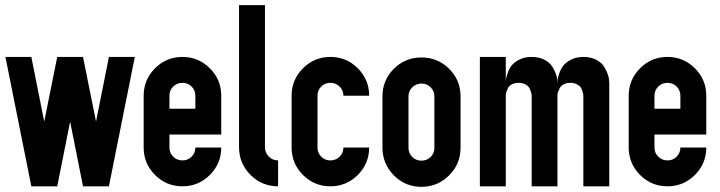

<svg xmlns="http://www.w3.org/2000/svg" viewBox="-20 -720 2782 742"><path d="M1 -500H101.1L150.9 -250L201.2 -500H300.8L351.1 -250L400.9 -500H501L400.9 0H300.8L251 -250L201.2 0H101.1Z M835 -350.1V-299.8V-200.2H734.9H634.8V-149.9Q634.8 -128.9 649.4 -114.5Q664.1 -100.1 685.1 -100.1Q706.1 -100.1 720.5 -114.5Q734.9 -128.9 734.9 -149.9H835Q835 -87.9 791 -43.9Q747.1 0 685.1 0Q623 0 579.1 -43.9Q535.2 -87.9 535.2 -149.9V-350.1Q535.2 -412.1 579.1 -456.1Q623 -500 685.1 -500Q747.1 -500 791 -456.1Q835 -412.1 835 -350.1ZM634.8 -299.8H734.9V-350.1Q734.9 -371.1 720.5 -385.5Q706.1 -399.9 685.1 -399.9Q664.1 -399.9 649.4 -385.5Q634.8 -371.1 634.8 -350.1Z M903.8 -700.2H1003.9V-150.9V-148.9Q1004.9 -128.9 1019.3 -114.5Q1033.7 -100.1 1054.7 -100.1V0Q992.7 0 948.7 -43.5Q904.8 -86.9 903.8 -148.9V-150.9Z M1307.1 -149.9H1406.7Q1406.7 -87.9 1362.8 -43.9Q1318.8 0 1256.8 0Q1194.8 0 1150.9 -43.9Q1106.9 -87.9 1106.9 -149.9V-350.1Q1106.9 -412.1 1150.9 -456.1Q1194.8 -500 1256.8 -500Q1318.8 -500 1362.8 -456.1Q1406.7 -412.1 1406.7 -350.1H1307.1Q1307.1 -371.1 1292.5 -385.5Q1277.8 -399.9 1256.8 -399.9Q1235.8 -399.9 1221.4 -385.5Q1207 -371.1 1207 -350.1V-149.9Q1207 -128.9 1221.4 -114.5Q1235.8 -100.1 1256.8 -100.1Q1277.8 -100.1 1292.5 -114.5Q1307.1 -128.9 1307.1 -149.9Z M1608.9 -498Q1670.9 -498 1714.8 -455.1Q1758.8 -412.1 1759.8 -350.1V-148.9Q1759.8 -85.9 1715.3 -42Q1670.9 2 1608.9 2Q1546.9 2 1503.4 -41Q1460 -84 1458 -145V-148.9V-347.2Q1458 -410.2 1502 -454.1Q1545.9 -498 1608.9 -498ZM1558.6 -348.1V-148.9Q1558.6 -127.9 1573.2 -113.5Q1587.9 -99.1 1608.9 -99.1Q1628.9 -99.1 1643.8 -113Q1658.7 -127 1658.7 -147V-347.2Q1658.7 -368.2 1644.3 -382.6Q1629.9 -397 1608.9 -397Q1587.9 -397 1573.2 -382.6Q1558.6 -368.2 1558.6 -348.1Z M1834.5 -500H1934.6V-399.9Q1934.6 -403.8 1935.1 -410.9Q1935.5 -418 1940.9 -435.1Q1946.3 -452.1 1955.8 -465.1Q1965.3 -478 1985.8 -489Q2006.3 -500 2034.4 -500Q2062.5 -500 2083 -489.5Q2103.5 -479 2113 -464.6Q2122.6 -450.2 2127.9 -435.5Q2133.3 -420.9 2133.3 -410.2L2134.3 -399.9Q2134.3 -403.8 2134.8 -410.9Q2135.3 -418 2140.9 -435.1Q2146.5 -452.1 2156 -465.1Q2165.5 -478 2186 -489Q2206.5 -500 2234.6 -500Q2262.7 -500 2283.2 -489.5Q2303.7 -479 2313 -464.6Q2322.3 -450.2 2327.9 -435.5Q2333.5 -420.9 2333.5 -410.2L2334.5 -399.9V-351.1V0H2234.4V-350.1Q2234.4 -352.1 2233.9 -355.5Q2233.4 -358.9 2231 -367.4Q2228.5 -376 2223.9 -382.6Q2219.2 -389.2 2208.7 -394.5Q2198.2 -399.9 2184.6 -399.9Q2169.4 -399.9 2158.4 -394Q2147.5 -388.2 2143.1 -379.2Q2138.7 -370.1 2136.5 -364Q2134.3 -357.9 2134.3 -352.1V-351.1V0H2034.7V-350.1Q2034.7 -352.1 2034.2 -355.5Q2033.7 -358.9 2031 -367.4Q2028.3 -376 2023.9 -382.6Q2019.5 -389.2 2009 -394.5Q1998.5 -399.9 1984.4 -399.9Q1969.2 -399.9 1958.3 -394Q1947.3 -388.2 1942.9 -379.2Q1938.5 -370.1 1936.5 -364Q1934.6 -357.9 1934.6 -352.1V0H1834.5Z M2709.5 -350.1V-299.8V-200.2H2609.4H2509.3V-149.9Q2509.3 -128.9 2523.9 -114.5Q2538.6 -100.1 2559.6 -100.1Q2580.6 -100.1 2595 -114.5Q2609.4 -128.9 2609.4 -149.9H2709.5Q2709.5 -87.9 2665.5 -43.9Q2621.6 0 2559.6 0Q2497.6 0 2453.6 -43.9Q2409.7 -87.9 2409.7 -149.9V-350.1Q2409.7 -412.1 2453.6 -456.1Q2497.6 -500 2559.6 -500Q2621.6 -500 2665.5 -456.1Q2709.5 -412.1 2709.5 -350.1ZM2509.3 -299.8H2609.4V-350.1Q2609.4 -371.1 2595 -385.5Q2580.6 -399.9 2559.6 -399.9Q2538.6 -399.9 2523.9 -385.5Q2509.3 -371.1 2509.3 -350.1Z"/></svg>

Font: OSP-DIN
Style: DIN
Weight: 500
Width: 3
Version: Version 001.000